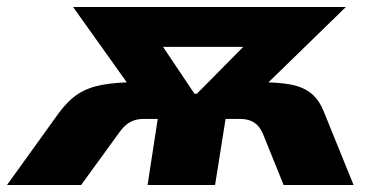

<svg xmlns="http://www.w3.org/2000/svg" viewBox="-60 -529 1079 549"><path d="M-40 0 109 -207Q135 -242 163.5 -260.5Q192 -279 232.5 -286.5Q273 -294 331 -294H385L330 -255L149 -509H929L668 -255L625 -294H679Q737 -294 772.5 -287Q808 -280 830.5 -261.5Q853 -243 867 -207L951 0H751L692 -146Q685 -162 676 -171Q667 -180 654.5 -184.5Q642 -189 624 -189H585L555 0H362L391 -189H352Q335 -189 322.5 -184.5Q310 -180 299.5 -171Q289 -162 278 -146L172 0ZM496 -261H503L686 -446L683 -395H359L372 -446Z"/></svg>

Font: Nunito Sans 6pt Black
Style: Italic
Weight: 900
Italic angle: -9°
Version: Version 3.101;gftools[0.9.27]